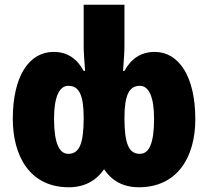

<svg xmlns="http://www.w3.org/2000/svg" viewBox="-20 -780 878 810"><path d="M270 10C336 10 385 -17 419 -66C452 -17 500 10 566 10C728 10 804 -117 804 -277C804 -458 734 -561 633 -561C574 -561 533 -532 505 -481H499C502 -522 505 -557 505 -586V-760H333V-586C333 -558 336 -523 339 -481H333C305 -532 265 -561 206 -561C103 -561 34 -459 34 -279C34 -120 107 10 270 10ZM268 -131C230 -131 208 -176 208 -280C208 -372 231 -418 268 -418C314 -418 333 -379 333 -282C333 -172 314 -131 268 -131ZM570 -131C525 -131 505 -170 505 -282C505 -379 525 -418 570 -418C608 -418 630 -371 630 -279C630 -175 609 -131 570 -131Z"/></svg>

Font: Noto Sans Condensed Black
Style: Regular
Weight: 900
Width: 3
Designer: Monotype Design Team
Foundry: Monotype Imaging Inc.
Version: Version 2.013